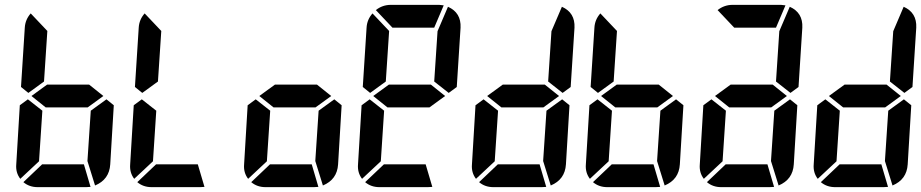

<svg xmlns="http://www.w3.org/2000/svg" viewBox="-20 -770 3790 790"><path d="M353.5 -314.5 418 -361.3 448.2 -336.9 433.6 -93.8Q429.7 -31.2 371.1 -6.8L339.8 -107.4ZM153.3 -93.8H325.2L352.5 -1L334 0H134.8Q100.6 0 76.2 -20.5ZM140.6 -106.4 63.5 -34.2Q43.9 -59.6 46.9 -93.8L61.5 -336.9L94.7 -361.3L154.3 -314.5ZM161.1 -434.6 96.7 -387.7 66.4 -412.1 82 -656.2Q84 -689.5 106.4 -714.8L174.8 -642.6ZM109.4 -375 173.8 -421.9H346.7L405.3 -375L340.8 -328.1H168Z M622.1 -93.8H793.9L821.3 -1L802.7 0H603.5Q569.3 0 544.9 -20.5ZM609.4 -106.4 532.2 -34.2Q512.7 -59.6 515.6 -93.8L530.3 -336.9L563.5 -361.3L623 -314.5ZM629.9 -434.6 565.4 -387.7 535.2 -412.1 550.8 -656.2Q552.7 -689.5 575.2 -714.8L643.6 -642.6Z M1291 -314.5 1355.5 -361.3 1385.7 -336.9 1371.1 -93.8Q1367.2 -31.2 1308.6 -6.8L1277.3 -107.4ZM1090.8 -93.8H1262.7L1290 -1L1271.5 0H1072.3Q1038.1 0 1013.7 -20.5ZM1078.1 -106.4 1001 -34.2Q981.4 -59.6 984.4 -93.8L999 -336.9L1032.2 -361.3L1091.8 -314.5ZM1046.9 -375 1111.3 -421.9H1284.2L1342.8 -375L1278.3 -328.1H1105.5Z M1766.6 -656.2H1594.7L1526.4 -728.5Q1553.7 -750 1587.9 -750H1787.1L1805.7 -748ZM1780.3 -641.6 1823.2 -742.2Q1877.9 -717.8 1875 -656.2L1859.4 -412.1L1826.2 -387.7L1766.6 -434.6ZM1559.6 -93.8H1731.4L1758.8 -1L1740.2 0H1541Q1506.8 0 1482.4 -20.5ZM1546.9 -106.4 1469.7 -34.2Q1450.2 -59.6 1453.1 -93.8L1467.8 -336.9L1501 -361.3L1560.5 -314.5ZM1567.4 -434.6 1502.9 -387.7 1472.7 -412.1 1488.3 -656.2Q1490.2 -689.5 1512.7 -714.8L1581.1 -642.6ZM1515.6 -375 1580.1 -421.9H1752.9L1811.5 -375L1747.1 -328.1H1574.2Z M2249 -641.6 2292 -742.2Q2346.7 -717.8 2343.8 -656.2L2328.1 -412.1L2294.9 -387.7L2235.4 -434.6ZM2228.5 -314.5 2293 -361.3 2323.2 -336.9 2308.6 -93.8Q2304.7 -31.2 2246.1 -6.8L2214.8 -107.4ZM2028.3 -93.8H2200.2L2227.5 -1L2209 0H2009.8Q1975.6 0 1951.2 -20.5ZM2015.6 -106.4 1938.5 -34.2Q1918.9 -59.6 1921.9 -93.8L1936.5 -336.9L1969.7 -361.3L2029.3 -314.5ZM1984.4 -375 2048.8 -421.9H2221.7L2280.3 -375L2215.8 -328.1H2043Z M2697.3 -314.5 2761.7 -361.3 2792 -336.9 2777.3 -93.8Q2773.4 -31.2 2714.8 -6.8L2683.6 -107.4ZM2497.1 -93.8H2668.9L2696.3 -1L2677.7 0H2478.5Q2444.3 0 2419.9 -20.5ZM2484.4 -106.4 2407.2 -34.2Q2387.7 -59.6 2390.6 -93.8L2405.3 -336.9L2438.5 -361.3L2498 -314.5ZM2504.9 -434.6 2440.4 -387.7 2410.2 -412.1 2425.8 -656.2Q2427.7 -689.5 2450.2 -714.8L2518.6 -642.6ZM2453.1 -375 2517.6 -421.9H2690.4L2749 -375L2684.6 -328.1H2511.7Z M3172.9 -656.2H3001L2932.6 -728.5Q2960 -750 2994.1 -750H3193.4L3211.9 -748ZM3186.5 -641.6 3229.5 -742.2Q3284.2 -717.8 3281.2 -656.2L3265.6 -412.1L3232.4 -387.7L3172.9 -434.6ZM3166 -314.5 3230.5 -361.3 3260.7 -336.9 3246.1 -93.8Q3242.2 -31.2 3183.6 -6.8L3152.3 -107.4ZM2965.8 -93.8H3137.7L3165 -1L3146.5 0H2947.3Q2913.1 0 2888.7 -20.5ZM2953.1 -106.4 2876 -34.2Q2856.4 -59.6 2859.4 -93.8L2874 -336.9L2907.2 -361.3L2966.8 -314.5ZM2921.9 -375 2986.3 -421.9H3159.2L3217.8 -375L3153.3 -328.1H2980.5Z M3655.3 -641.6 3698.2 -742.2Q3752.9 -717.8 3750 -656.2L3734.4 -412.1L3701.2 -387.7L3641.6 -434.6ZM3634.8 -314.5 3699.2 -361.3 3729.5 -336.9 3714.8 -93.8Q3710.9 -31.2 3652.3 -6.8L3621.1 -107.4ZM3434.6 -93.8H3606.4L3633.8 -1L3615.2 0H3416Q3381.8 0 3357.4 -20.5ZM3421.9 -106.4 3344.7 -34.2Q3325.2 -59.6 3328.1 -93.8L3342.8 -336.9L3376 -361.3L3435.5 -314.5ZM3390.6 -375 3455.1 -421.9H3627.9L3686.5 -375L3622.1 -328.1H3449.2Z"/></svg>

Font: 7-Segment
Style: Regular
Weight: 400
Designer: Jan Bobrowski
Version: Version 3.0